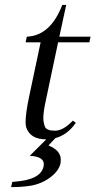

<svg xmlns="http://www.w3.org/2000/svg" viewBox="-20 -565 388 780"><path d="M216 -393 166 -156Q156 -111 156 -85Q156 -69 162 -51.5Q168 -34 203 -34Q237 -34 276 -75L288 -66Q254 -17 205 -4L177 26Q227 46 227 84Q227 91 226 98Q219 130 183 156.5Q147 183 101 190Q67 195 33 195H25L30 174Q30 174 30 174Q30 174 41 173Q146 165 157 111Q158 106 158 102Q158 71 101 68L168 1H167Q102 1 86 -49Q84 -57 84 -70Q84 -104 98 -171L145 -393H84L89 -416Q185 -420 233 -545H249L221 -416H348L343 -393Z"/></svg>

Font: New Athena Unicode
Style: Italic
Weight: 400
Designer: J. Rusten 1997; rev. by R. Hancock 2001, 2002, rev. by D. Mastronarde 2002-2019
Foundry: Society for Classical Studies (formerly American Philological Association)
Version: Version 5.008